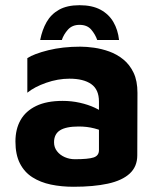

<svg xmlns="http://www.w3.org/2000/svg" viewBox="-20 -699 612 734"><path d="M261.1 15Q214.8 15 174.6 6.6Q134.5 -1.8 103.9 -21.3Q73.3 -40.7 56.1 -74.4Q39 -108.1 39 -158Q39 -205.3 58.6 -240Q78.3 -274.7 118.4 -294Q158.5 -313.3 219.5 -313.3Q253.5 -313.3 285.2 -306.2Q317 -299.1 342.6 -287.1Q368.2 -275.2 383 -261.1L389.3 -188.8Q369.1 -200.9 341 -208.1Q312.9 -215.4 281.2 -215.4Q232.2 -215.4 209.4 -200.8Q186.6 -186.3 186.6 -155Q186.6 -135.5 198 -120.9Q209.4 -106.2 227.6 -98.3Q245.8 -90.3 266.2 -90.3Q317.2 -90.3 337.7 -97Q358.3 -103.7 358.3 -125.1V-310.7Q358.3 -356.8 328.8 -377.5Q299.4 -398.2 245.5 -398.2Q201.3 -398.2 156.4 -382.5Q111.6 -366.8 84.5 -344.6V-476.8Q109.9 -493.3 164.7 -507Q219.5 -520.6 287.4 -520.6Q310.6 -520.6 339.6 -516.6Q368.7 -512.5 397.7 -502.1Q426.7 -491.7 451.3 -471.9Q475.9 -452 490.7 -420.9Q505.5 -389.8 505.5 -343.8L504.8 -105.3Q504.8 -62.1 475.8 -35.4Q446.7 -8.7 392.4 3.1Q338 15 261.1 15ZM284 -679.1Q332.4 -679.1 364.3 -661.9Q396.1 -644.7 413.5 -614.8Q430.9 -584.9 435.1 -546.2H351.6Q344.5 -567.1 328.9 -585.6Q313.3 -604 284 -604Q256.1 -604 239.6 -585.6Q223.2 -567.1 216.4 -546.2H133.6Q141.2 -584.9 158.2 -614.8Q175.3 -644.7 205.9 -661.9Q236.6 -679.1 284 -679.1Z"/></svg>

Font: Maven Pro
Style: Regular
Weight: 400
Designer: Joe Prince
Foundry: Joe Prince
Version: Version 2.103